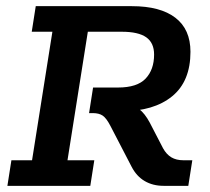

<svg xmlns="http://www.w3.org/2000/svg" viewBox="-20 -603 680 623"><path d="M4 0 17 -83H84L150 -500H83L96 -583H408Q500 -583 549 -545.5Q598 -508 598 -435Q598 -339 538.5 -290.5Q479 -242 375 -242H326L377 -264Q412 -264 431 -249.5Q450 -235 466 -205L509 -122Q520 -102 536 -92.5Q552 -83 575 -83H604L591 0H511Q476 0 449.5 -15.5Q423 -31 407 -62L338 -195Q325 -220 313 -228Q301 -236 281 -236H269L282 -319H363Q425 -319 452.5 -348Q480 -377 480 -426Q480 -464 454.5 -482Q429 -500 375 -500H265L199 -83H286L273 0Z"/></svg>

Font: Rokkitt SemiBold
Style: Italic
Weight: 600
Italic angle: -9°
Designer: Vernon Adams
Foundry: Vernon Adams
Version: Version 3.103